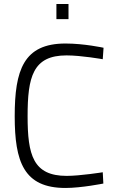

<svg xmlns="http://www.w3.org/2000/svg" viewBox="-20 -923 575 953"><path d="M490 -68C490 -68 377 -50 311 -50C144 -50 117 -154 117 -346C117 -541 143 -648 310 -648C384 -648 490 -629 490 -629L494 -686C494 -686 398 -707 305 -707C97 -707 53 -575 53 -346C53 -120 98 10 305 10C384 10 493 -12 493 -12ZM260 -828H320V-903H260Z"/></svg>

Font: TitilliumText22L
Style: 250 wt
Weight: 300
Designer: Campivisivi
Foundry: Campivisivi
Version: 1.000